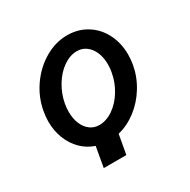

<svg xmlns="http://www.w3.org/2000/svg" viewBox="-142 -650 884 891"><g transform="rotate(-30 300.0 -204.5)"><path d="M421 -263Q424.5 -282.5 424.5 -303Q424.5 -338.5 412.8 -366.8Q401 -395 379.5 -411.2Q358 -427.5 330 -427.5Q292.5 -427.5 256.5 -402.5Q220.5 -377.5 194.8 -335Q169 -292.5 160 -243Q156.5 -223.5 156.5 -202Q156.5 -166.5 168 -138.2Q179.5 -110 200.8 -94Q222 -78 250 -78Q288 -78 324.2 -103Q360.5 -128 386.5 -170.5Q412.5 -213 421 -263ZM327 -514Q385.5 -514 431.5 -485.5Q477.5 -457 503 -407Q528.5 -357 528.5 -295.5Q528.5 -270 524 -243Q513.5 -184 482 -132.8Q450.5 -81.5 404.5 -46.2Q358.5 -11 306.5 1.5L288 105H167L186 -3Q145.5 -16.5 115.2 -46.5Q85 -76.5 68.5 -118.8Q52 -161 52 -210Q52 -233 57 -263Q69 -331.5 109.2 -389Q149.5 -446.5 207.2 -480.2Q265 -514 327 -514Z"/></g></svg>

Font: JuliaMono ExtraBold
Style: Italic
Weight: 800
Italic angle: -9°
Monospace: yes
Designer: cormullion
Foundry: corm
Version: Version 0.057; ttfautohint (v1.8.4)